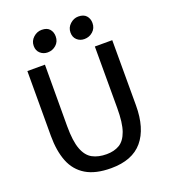

<svg xmlns="http://www.w3.org/2000/svg" viewBox="-169 -1075 1057 1202"><g transform="rotate(-20 360.0 -473.5)"><path d="M363.5 8Q260 8 196.8 -30Q133.5 -68 105.2 -139.5Q77 -211 77 -311L77.5 -743H194.5L193.5 -333.5Q193.5 -234 213.8 -180Q234 -126 272.8 -105Q311.5 -84 367 -84Q417 -84 452.8 -105.2Q488.5 -126.5 507.8 -180.5Q527 -234.5 527 -333.5V-743H643V-309Q643 -156 574 -74Q505 8 363.5 8ZM238 -809Q209.5 -809 189 -827.2Q168.5 -845.5 168.5 -876.5Q168.5 -910 193.2 -932.5Q218 -955 249 -955Q284.5 -955 301.5 -935.5Q318.5 -916 318.5 -886.5Q318.5 -852 294.5 -830.5Q270.5 -809 238 -809ZM482.5 -809Q453.5 -809 433.5 -827.2Q413.5 -845.5 413.5 -876.5Q413.5 -910 438.2 -932.5Q463 -955 493 -955Q528.5 -955 546 -935.5Q563.5 -916 563.5 -886.5Q563.5 -852 539.2 -830.5Q515 -809 482.5 -809Z"/></g></svg>

Font: Tracken
Style: Regular
Weight: 400
Designer: Eben Sorkin
Foundry: Eben Sorkin
Version: Version 2.001